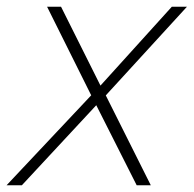

<svg xmlns="http://www.w3.org/2000/svg" viewBox="-40 -551 576 571"><path d="M242 -279 234 -262 100 -531H141.5L268.5 -277L247.5 -284L471 -531H516L262 -253.5L270.5 -275.5L408.5 0H366.5L236.5 -257.5L255.5 -248L25 0H-20.5Z"/></svg>

Font: Epilogue ExtraLight
Style: Italic
Weight: 250
Italic angle: -12°
Designer: Tyler Finck
Foundry: Etcetera Type Co
Version: Version 2.112